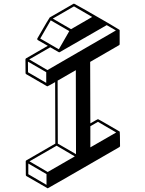

<svg xmlns="http://www.w3.org/2000/svg" viewBox="-20 -925 772 1020"><path d="M233.9 75.2 231.4 74.7Q231 74.7 231 74.2L120.1 10.3Q117.2 8.3 117.2 4.4L116.7 -68.4Q117.2 -71.8 120.1 -73.2L273.9 -162.1L272.9 -488.8Q233.9 -466.3 231.4 -466.3V-466.8H229.5Q229.5 -467.3 229 -467.3L118.7 -531.2Q115.7 -533.2 115.7 -537.1L115.2 -609.9Q115.7 -613.3 118.7 -615.2L233.9 -681.6L181.2 -711.9Q177.7 -713.9 177.7 -718.3Q177.7 -719.7 178.7 -721.2Q242.2 -831.5 243.7 -831.5V-832L371.1 -905.3H374Q379.4 -903.8 557.6 -800.8Q613.3 -768.1 614.3 -766.8Q615.2 -765.6 615.7 -764.2V-690.9Q615.7 -687 612.8 -685.1L459 -596.2L460 -269.5Q498.5 -292 500.5 -292Q502.4 -292 558.3 -259.5Q614.3 -227.1 614.7 -226.6H615.2L616.2 -224.6Q617.2 -224.6 617.7 -149.4Q617.2 -145.5 614.3 -143.6Q235.8 75.2 233.9 75.2ZM460 -142.1 597.2 -221.2 500.5 -277.8 460 -254.4ZM357.4 -770 469.7 -835 373 -891.1 260.3 -826.2ZM292.5 -663.1 348.1 -759.8 249.5 -816.9 193.8 -720.2ZM225.6 -484.9V-541.5L128.4 -597.7L128.9 -541ZM231.9 -552.7 595.7 -763.2 546.9 -791.5 296.4 -647.5H293.9Q292 -647.5 292 -647.9L247.1 -673.8L135.3 -609.4ZM227.1 57.1V0L130.4 -56.2V0.5ZM233.4 -11.2 377.4 -94.2 280.8 -150.9 136.7 -67.9ZM383.8 -106 382.8 -552.2 286.1 -496.6 287.1 -162.1Z"/></svg>

Font: 3D Isometric
Style: Bold
Weight: 700
Designer: GGBotNet
Foundry: GGBotNet
Version: 1.14